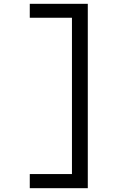

<svg xmlns="http://www.w3.org/2000/svg" viewBox="-20 -843 640 1006"><path d="M136 143V69H357V-750H136V-823H440V143Z"/></svg>

Font: Iosevka Etoile
Style: Regular
Weight: 400
Designer: Belleve Invis
Foundry: Belleve Invis
Version: Version 33.2.4